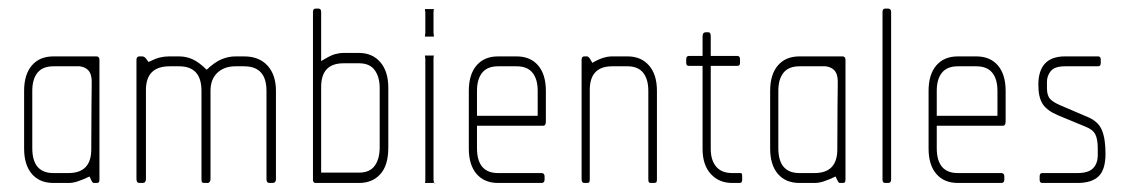

<svg xmlns="http://www.w3.org/2000/svg" viewBox="-20 -425 2621 446"><path d="M204 0H198Q196 0 194.5 -2Q193 -4 188 -15Q171 -7 160 -3.5Q149 0 140 0H104Q72 0 54 -21Q36 -42 36 -80V-214Q36 -252 54 -273Q72 -294 104 -294H204Q211 -294 211 -286V-9Q211 -3 209.5 -1.5Q208 0 204 0ZM191 -251Q186 -268 165 -271H104Q79 -271 67 -256Q55 -241 55 -214V-81Q55 -23 104 -23H139Q192 -23 192 -78Q192 -148 192.5 -180Q193 -212 193 -224Q193 -231 193 -237.5Q193 -244 191 -251Z M613 0H606Q599 0 599 -9V-214Q599 -271 547 -271H527Q501 -271 485 -256Q469 -241 469 -214V-9Q469 -5 467 -2.5Q465 0 463 0H455Q451 0 449.5 -1.5Q448 -3 448 -9V-214Q448 -271 396 -271H374Q319 -271 319 -216V-9Q319 0 311 0H304Q297 0 297 -9V-286Q297 -294 304 -294H311Q313 -294 316 -292Q319 -290 325 -281Q341 -289 351.5 -291.5Q362 -294 373 -294H396Q413 -294 428 -287Q443 -280 460 -263Q479 -281 495 -287.5Q511 -294 527 -294H547Q582 -294 601.5 -272.5Q621 -251 621 -214V-9Q621 0 613 0Z M814 0H713Q707 0 707 -8V-397Q707 -405 713 -405H720Q726 -405 726 -397V-283Q747 -296 757.5 -299Q768 -302 778 -302H814Q845 -302 863.5 -280.5Q882 -259 882 -221V-82Q882 -41 863.5 -20.5Q845 0 814 0ZM862 -220Q862 -246 850.5 -262Q839 -278 814 -278H778Q726 -278 726 -223V-24H814Q839 -24 850.5 -40Q862 -56 862 -83Z M988 -404Q987 -401 987 -396V-349Q987 -347 987.5 -344.5Q988 -342 988 -340H967Q967 -342 967.5 -344.5Q968 -347 968 -349V-396Q968 -398 967.5 -400Q967 -402 967 -404ZM988 -296Q987 -294 987 -288V-8Q987 -6 987.5 -4Q988 -2 988 0Q989 0 990 1Q991 2 991 0H967L968 -4V-8V-288Q968 -290 967.5 -292Q967 -294 967 -296Z M1242 -133H1088V-81Q1088 -23 1137 -23H1238Q1245 -23 1245 -15V-8Q1245 0 1238 0H1137Q1105 0 1087 -21Q1069 -42 1069 -80V-214Q1069 -252 1087 -273Q1105 -294 1137 -294H1180Q1212 -294 1230 -273Q1248 -252 1248 -214V-143Q1248 -133 1242 -133ZM1229 -214Q1229 -241 1217 -256Q1205 -271 1180 -271H1137Q1112 -271 1100 -256Q1088 -241 1088 -214V-156H1229Z M1499 0H1492Q1489 0 1487.5 -1.5Q1486 -3 1486 -9V-214Q1486 -241 1474 -256Q1462 -271 1438 -271H1402Q1350 -271 1350 -216V-9Q1350 -3 1348.5 -1.5Q1347 0 1344 0H1337Q1331 0 1331 -9V-286Q1331 -294 1337 -294H1344Q1345 -294 1347.5 -292Q1350 -290 1356 -279Q1381 -294 1402 -294H1438Q1469 -294 1487.5 -273Q1506 -252 1506 -214V-9Q1506 -3 1504.5 -1.5Q1503 0 1499 0Z M1698 0H1681Q1650 0 1631 -21Q1612 -42 1612 -79V-272H1580Q1574 -272 1574 -279V-287Q1574 -295 1580 -295H1612V-340Q1612 -350 1619 -350H1626Q1631 -350 1631 -340V-295H1693Q1699 -295 1699 -287V-279Q1699 -272 1693 -272H1631V-79Q1631 -53 1643.5 -38Q1656 -23 1681 -23H1698Q1702 -23 1703 -22Q1704 -21 1704 -16V-7Q1704 0 1698 0Z M1937 0H1931Q1929 0 1927.5 -2Q1926 -4 1921 -15Q1904 -7 1893 -3.5Q1882 0 1873 0H1837Q1805 0 1787 -21Q1769 -42 1769 -80V-214Q1769 -252 1787 -273Q1805 -294 1837 -294H1937Q1944 -294 1944 -286V-9Q1944 -3 1942.5 -1.5Q1941 0 1937 0ZM1924 -251Q1919 -268 1898 -271H1837Q1812 -271 1800 -256Q1788 -241 1788 -214V-81Q1788 -23 1837 -23H1872Q1925 -23 1925 -78Q1925 -148 1925.5 -180Q1926 -212 1926 -224Q1926 -231 1926 -237.5Q1926 -244 1924 -251Z M2043 0H2036Q2030 0 2030 -8V-397Q2030 -405 2036 -405H2043Q2050 -405 2050 -397V-8Q2050 0 2043 0Z M2310 -133H2156V-81Q2156 -23 2205 -23H2306Q2313 -23 2313 -15V-8Q2313 0 2306 0H2205Q2173 0 2155 -21Q2137 -42 2137 -80V-214Q2137 -252 2155 -273Q2173 -294 2205 -294H2248Q2280 -294 2298 -273Q2316 -252 2316 -214V-143Q2316 -133 2310 -133ZM2297 -214Q2297 -241 2285 -256Q2273 -271 2248 -271H2205Q2180 -271 2168 -256Q2156 -241 2156 -214V-156H2297Z M2483 0H2401Q2395 0 2395 -8V-15Q2395 -23 2401 -23H2483Q2508 -23 2519 -34Q2530 -45 2530 -65V-81Q2530 -101 2524.5 -112.5Q2519 -124 2501 -131L2438 -157Q2412 -168 2402 -183.5Q2392 -199 2392 -228Q2392 -294 2454 -294H2531Q2537 -294 2537 -286V-279Q2537 -271 2531 -271H2454Q2430 -271 2421 -260Q2412 -249 2412 -235V-220Q2412 -203 2419.5 -195Q2427 -187 2444 -180L2507 -153Q2531 -143 2539.5 -123Q2548 -103 2548 -68Q2548 -31 2532 -15.5Q2516 0 2483 0Z"/></svg>

Font: Chathura Light
Style: Regular
Weight: 300
Designer: Appaji Ambarisha Darbha
Foundry: Aditya Fonts
Version: Version 1.001 2016